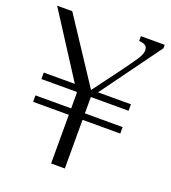

<svg xmlns="http://www.w3.org/2000/svg" viewBox="-135 -778 776 873"><g transform="rotate(20 253.0 -342.0)"><path d="M39.1 -266.6H211.9V-341.8L209.5 -345.7H39.1V-377H189.5L-7.8 -683.6H65.4L267.6 -377H269Q383.3 -528.8 418.9 -582Q436.5 -607.9 438 -626Q438 -627.9 438 -629.9Q438 -645 428.7 -651.9Q417.5 -659.7 397.5 -660.2V-683.6H512.7V-667L301.8 -377H460.9V-345.7H278.8L278.3 -344.7V-266.6H460.9V-235.4H278.3V0H211.9V-235.4H39.1Z"/></g></svg>

Font: Buda Light
Style: Regular
Weight: 300
Version: Version 1.003